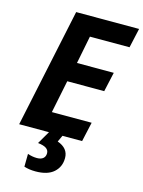

<svg xmlns="http://www.w3.org/2000/svg" viewBox="-139 -794 831 1114"><g transform="rotate(15 277.0 -237.0)"><path d="M176 -714H554L528 -597H290L257 -430H478L452 -313H230L190 -117H429L403 0H25ZM118 230 119 153Q147 163 175 163Q199 163 212 152Q225 141 225 121Q225 103 209.5 92Q194 81 159 77L204 0H285L267 39Q333 62 333 121Q333 174 296 207Q259 240 187 240Q148 240 118 230Z"/></g></svg>

Font: Noto Sans Display
Style: Bold Italic
Weight: 700
Italic angle: -12°
Designer: Monotype Design team
Foundry: Monotype Imaging Inc.
Version: Version 1.000